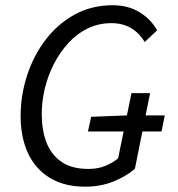

<svg xmlns="http://www.w3.org/2000/svg" viewBox="-20 -688 668 720"><path d="M299.7 12Q221 12 167 -20.9Q112.9 -53.8 85.1 -113.3Q57.4 -172.8 57.4 -252.7Q57.4 -330.7 81.5 -405Q105.7 -479.4 150.8 -538.7Q196 -598.1 259.6 -633.2Q323.2 -668.3 402.1 -668.3Q461.1 -668.3 503.8 -641.9Q546.5 -615.4 569.2 -574.3L522.6 -530.3Q503 -563.8 471.7 -582.5Q440.3 -601.2 397.7 -601.2Q349.7 -601.2 309.1 -581.5Q268.4 -561.8 236.7 -527.1Q204.9 -492.3 182.4 -448.7Q160 -405 148.2 -356.5Q136.5 -307.9 136.5 -260Q136.5 -201.7 153.7 -155.4Q170.9 -109.1 209.6 -81.8Q248.3 -54.5 311.5 -54.5Q347.2 -54.5 375.5 -66.2Q403.9 -77.9 423 -94.4L473 -338.7H542.8L485.8 -54.6Q450.5 -25.2 403.4 -6.6Q356.3 12 299.7 12ZM309.8 -194.9 321.9 -250 457.9 -255.3H597.9L585.8 -194.9Z"/></svg>

Font: Source Sans 3 VF
Style: Italic
Weight: 200
Italic angle: -11°
Designer: Paul D. Hunt
Foundry: Adobe Systems Incorporated
Version: Version 3.042;hotconv 1.0.118;makeotfexe 2.5.65603